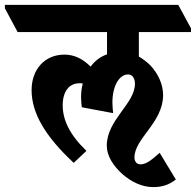

<svg xmlns="http://www.w3.org/2000/svg" viewBox="-88 -647 800 784"><path d="M213 18 265 -31C197 -96 168 -157 168 -217C168 -273 194 -307 236 -307C241 -307 245 -307 250 -306C245 -288 243 -269 243 -249C243 -236 245 -218 246 -209L374 -185C373 -196 371 -212 371 -228C371 -296 399 -343 435 -343C453 -343 463 -327 463 -305C463 -223 348 -158 348 -52C348 -10 375 31 412 64C447 95 492 117 537 117C574 117 602 108 630 86L564 -23C523 14 505 24 485 24C471 24 461 13 461 -4C461 -82 578 -146 578 -259C578 -302 558 -346 526 -380C512 -394 496 -406 479 -416V-516H692V-531L640 -627H-68V-613L-16 -516H349V-425C322 -416 299 -398 282 -375C249 -408 214 -424 175 -424C95 -424 41 -364 41 -279C41 -184 98 -89 213 18Z"/></svg>

Font: Noto Serif Devanagari ExtraCondensed Black
Style: Regular
Weight: 900
Width: 2
Designer: Universal Thirst, Indian Type Foundry and the Monotype Design Team
Foundry: Monotype Imaging Inc.
Version: Version 2.004